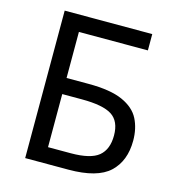

<svg xmlns="http://www.w3.org/2000/svg" viewBox="-106 -806 828 898"><g transform="rotate(15 307.5 -357.0)"><path d="M97 0V-714H521V-635H187V-412H293Q400 -412 459 -385.5Q518 -359 541 -313.5Q564 -268 564 -209Q564 -111 505 -55.5Q446 0 306 0ZM187 -77H297Q393 -77 432 -109.5Q471 -142 471 -209Q471 -278 428 -306Q385 -334 282 -334H187Z"/></g></svg>

Font: Noto IKEA Latin
Style: Regular
Weight: 400
Designer: Monotype Design Team
Foundry: Monotype Imaging Inc.
Version: Version 1.0